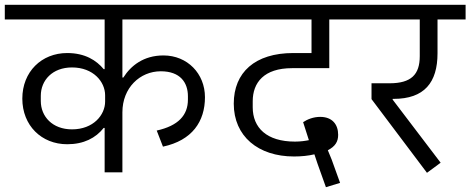

<svg xmlns="http://www.w3.org/2000/svg" viewBox="-40 -718 1960 800"><path d="M396 0H470V-250C470 -352 543 -421 630 -421C711 -421 743 -374 743 -317V-303C743 -238 703 -194 613 -174L639 -107C761 -133 814 -212 814 -313C814 -411 741 -487 641 -487C558 -487 505 -444 474 -395H470V-637H877V-698H-20V-637H396V-430H392C362 -466 315 -497 240 -497C133 -497 53 -419 53 -307C53 -195 133 -117 240 -117C309 -117 359 -143 392 -185H396ZM260 -179C178 -179 130 -233 130 -297V-319C130 -383 178 -437 260 -437C349 -437 398 -377 398 -321V-295C398 -239 349 -179 260 -179Z M1318 62 1377 44 1342 -53 1326 -92C1357 -108 1369 -128 1369 -156C1369 -200 1344 -231 1294 -231C1266 -231 1241 -221 1223 -209L1247 -134C1232 -131 1213 -128 1189 -128C1071 -128 1013 -186 1013 -271V-296C1013 -374 1060 -434 1177 -434H1332V-637H1463V-698H846V-637H1258V-497H1182C1022 -497 934 -416 934 -286C934 -150 1036 -66 1185 -66C1216 -66 1245 -69 1270 -75L1283 -36Z M1739 2 1796 -40 1596 -303V-306H1600C1728 -306 1783 -374 1783 -496V-637H1900V-698H1423V-637H1709V-484C1709 -407 1673 -371 1583 -371H1508V-305Z"/></svg>

Font: IBM Plex Devanagari
Style: Regular
Weight: 400
Designer: Mike Abbink, Paul van der Laan, Pieter van Rosmalen, Erin McLaughlin
Foundry: Bold Monday
Version: Version 1.0